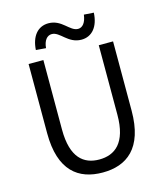

<svg xmlns="http://www.w3.org/2000/svg" viewBox="-135 -1041 992 1155"><g transform="rotate(-15 360.5 -463.0)"><path d="M361 13C510 13 624 -67 624 -302V-733H535V-300C535 -124 458 -68 361 -68C265 -68 190 -124 190 -300V-733H98V-302C98 -67 211 13 361 13ZM444 -792C510 -792 553 -844 557 -930L496 -934C490 -886 469 -860 441 -860C389 -860 360 -939 276 -939C209 -939 167 -887 162 -803L224 -798C228 -846 250 -871 279 -871C330 -871 360 -792 444 -792Z"/></g></svg>

Font: Source Han Sans KR
Style: Regular
Weight: 400
Designer: Ryoko NISHIZUKA 西塚涼子 (kana, bopomofo & ideographs); Paul D. Hunt (Latin, Greek & Cyrillic); Sandoll Communications 산돌커뮤니
Foundry: Adobe
Version: Version 2.004;hotconv 1.0.118;makeotfexe 2.5.65603